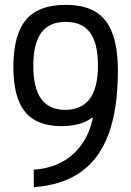

<svg xmlns="http://www.w3.org/2000/svg" viewBox="-20 -760 540 790"><path d="M250 -740Q326 -740 373 -711.5Q420 -683 442.5 -623Q465 -563 465 -467Q465 -314 427.5 -210.5Q390 -107 313 -52.5Q236 2 119 10V-62Q183 -66 233 -92.5Q283 -119 316 -165.5Q349 -212 362 -275H358Q335 -258 303.5 -249.5Q272 -241 233 -241Q131 -241 83 -300Q35 -359 35 -485Q35 -616 86.5 -678Q138 -740 250 -740ZM250 -670Q183 -670 150 -625.5Q117 -581 117 -489Q117 -398 149.5 -353Q182 -308 248 -308Q316 -308 349.5 -353.5Q383 -399 383 -490Q383 -582 350.5 -626Q318 -670 250 -670Z"/></svg>

Font: M PLUS Code Latin
Style: Regular
Weight: 400
Designer: Coji Morishita
Foundry: UNDERFOREST DESIGN
Version: Version 1.002; ttfautohint (v1.8.3)